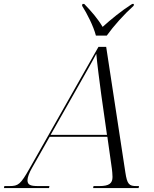

<svg xmlns="http://www.w3.org/2000/svg" viewBox="-82 -951 778 971"><path d="M403 -771H458C493 -820 545 -878 594 -922L595 -931H586C530 -895 478 -852 437 -815C412 -857 380 -894 344 -931H335L333 -922C358 -883 391 -818 403 -771ZM-62 0H166L168 -10H110C70 -10 57 -17 57 -40C57 -54 66 -78 80 -102L169 -259H461L484 -96C485 -88 487 -69 487 -56C487 -24 470 -10 421 -10H391L389 0H619L621 -10H608C571 -10 561 -19 552 -79L455 -714H416L67 -98C22 -19 11 -10 -34 -10H-60ZM300 -491C344 -569 381 -633 405 -679C409 -632 422 -532 430 -473L459 -269H174Z"/></svg>

Font: Noto Serif Display Light
Style: Italic
Weight: 300
Italic angle: -12°
Designer: Monotype Design Team
Foundry: Monotype Imaging Inc.
Version: Version 2.009